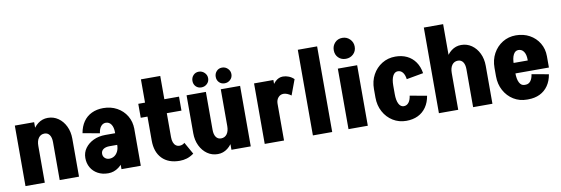

<svg xmlns="http://www.w3.org/2000/svg" viewBox="-56 -1189 4744 1625"><g transform="rotate(-10 2316.0 -377.0)"><path d="M60 0V-520H226V0ZM354 0V-327H520V0ZM354 -326Q354 -366 338.5 -388Q323 -410 295 -410L345 -536Q395 -536 434.5 -508.5Q474 -481 497 -433.5Q520 -386 520 -326ZM180 -316Q180 -379 201.5 -429Q223 -479 260.5 -507.5Q298 -536 345 -536L295 -410Q263 -410 244.5 -385Q226 -360 226 -316Z M885 0V-327H1051V0ZM770 15 800 -105Q824 -105 843 -117.5Q862 -130 873.5 -153.5Q885 -177 885 -209L951 -219Q951 -152 926 -99Q901 -46 860 -15.5Q819 15 770 15ZM770 15Q719 15 680.5 -6Q642 -27 621 -63.5Q600 -100 600 -146L746 -156Q746 -134 761.5 -119.5Q777 -105 800 -105ZM600 -146Q600 -193 626.5 -229.5Q653 -266 698 -287.5Q743 -309 800 -309L820 -209Q785 -209 765.5 -195Q746 -181 746 -156ZM820 -209 800 -309H915V-209ZM885 -209V-317H951V-219ZM1051 -316H885Q885 -360 868 -385Q851 -410 821 -410V-536Q887 -536 939 -507.5Q991 -479 1021 -429Q1051 -379 1051 -316ZM758 -331 613 -357Q623 -414 650.5 -454Q678 -494 722 -515Q766 -536 822 -536V-410Q797 -410 780 -389.5Q763 -369 758 -331Z M1179 -193V-720H1345V-193ZM1121 -400V-520H1471V-400ZM1179 -194H1345Q1345 -168 1352 -149Q1359 -130 1372.5 -120Q1386 -110 1404 -110L1384 16Q1287 16 1233 -39.5Q1179 -95 1179 -194ZM1448 -127 1506 -24Q1475 -2 1445.5 7Q1416 16 1384 16L1404 -110Q1417 -110 1428 -114.5Q1439 -119 1448 -127Z M1996 -520V0H1830V-520ZM1702 -520V-193H1536V-520ZM1702 -194Q1702 -154 1717.5 -132Q1733 -110 1761 -110L1711 16Q1661 16 1621.5 -11.5Q1582 -39 1559 -86.5Q1536 -134 1536 -194ZM1876 -204Q1876 -141 1854.5 -91.5Q1833 -42 1795.5 -13Q1758 16 1711 16L1761 -110Q1793 -110 1811.5 -135Q1830 -160 1830 -204ZM1672 -564Q1643 -564 1624.5 -583Q1606 -602 1606 -631Q1606 -659 1624.5 -679Q1643 -699 1672 -699Q1700 -699 1720.5 -679Q1741 -659 1741 -631Q1741 -602 1720.5 -583Q1700 -564 1672 -564ZM1872 -564Q1843 -564 1824.5 -583Q1806 -602 1806 -631Q1806 -659 1824.5 -679Q1843 -699 1872 -699Q1900 -699 1920.5 -679Q1941 -659 1941 -631Q1941 -602 1920.5 -583Q1900 -564 1872 -564Z M2116 0V-520H2282V0ZM2236 -316Q2236 -379 2253 -428.5Q2270 -478 2299.5 -506.5Q2329 -535 2366 -535L2346 -390Q2318 -390 2300 -369Q2282 -348 2282 -316ZM2411 -364Q2395 -376 2378 -383Q2361 -390 2346 -390L2366 -535Q2391 -535 2416 -525Q2441 -515 2460 -496Z M2530 0V-736H2696V0Z M2836 0V-520H3002V0ZM2918 -590Q2879 -590 2854 -615Q2829 -640 2829 -679Q2829 -717 2854 -743.5Q2879 -770 2918 -770Q2956 -770 2982.5 -743.5Q3009 -717 3009 -679Q3009 -640 2982.5 -615Q2956 -590 2918 -590Z M3107 -223V-297H3273V-223ZM3107 -296Q3107 -365 3136.5 -419Q3166 -473 3217 -504.5Q3268 -536 3332 -536V-410Q3304 -410 3288.5 -380Q3273 -350 3273 -296ZM3395 -331Q3390 -369 3373.5 -389.5Q3357 -410 3331 -410V-536Q3388 -536 3431.5 -515Q3475 -494 3503 -454Q3531 -414 3540 -357ZM3107 -224H3273Q3273 -170 3288.5 -140Q3304 -110 3332 -110V16Q3268 16 3217 -15.5Q3166 -47 3136.5 -101.5Q3107 -156 3107 -224ZM3395 -189 3540 -163Q3531 -107 3503 -66.5Q3475 -26 3431.5 -5Q3388 16 3331 16V-110Q3357 -110 3373.5 -131Q3390 -152 3395 -189Z M3613 0V-520H3779V0ZM3907 0V-327H4073V0ZM3907 -326Q3907 -366 3891.5 -388Q3876 -410 3848 -410L3898 -536Q3948 -536 3987.5 -508.5Q4027 -481 4050 -433.5Q4073 -386 4073 -326ZM3733 -316Q3733 -379 3754.5 -429Q3776 -479 3813.5 -507.5Q3851 -536 3898 -536L3848 -410Q3816 -410 3797.5 -385Q3779 -360 3779 -316ZM3613 0V-736H3779V0Z M4239 -219V-309H4597V-219ZM4368 16V-110H4378V16ZM4143 -223V-297H4309V-223ZM4431 -309V-317H4597V-309ZM4597 -316H4431Q4431 -360 4414 -385Q4397 -410 4367 -410V-536Q4433 -536 4485 -507.5Q4537 -479 4567 -429Q4597 -379 4597 -316ZM4442 -189 4587 -163Q4578 -107 4550 -66.5Q4522 -26 4478.5 -5Q4435 16 4378 16V-110Q4404 -110 4420.5 -131Q4437 -152 4442 -189ZM4143 -296Q4143 -365 4172.5 -419Q4202 -473 4253 -504.5Q4304 -536 4368 -536V-410Q4340 -410 4324.5 -380Q4309 -350 4309 -296ZM4143 -224H4309Q4309 -170 4324.5 -140Q4340 -110 4368 -110V16Q4304 16 4253 -15.5Q4202 -47 4172.5 -101.5Q4143 -156 4143 -224Z"/></g></svg>

Font: Akshar Light
Style: Regular
Weight: 300
Designer: Tall Chai
Foundry: Tall Chai
Version: Version 1.100